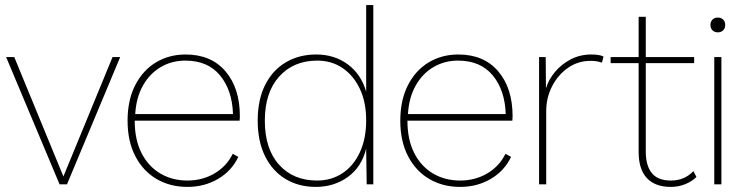

<svg xmlns="http://www.w3.org/2000/svg" viewBox="-20 -724 2923 754"><path d="M422 -500H452L243 0H214L4 -500H36L229 -31Z M716 10Q648 10 595 -21Q542 -52 511.5 -110.5Q481 -169 481 -250Q481 -331 511 -389.5Q541 -448 592.5 -479Q644 -510 709 -510Q809 -510 865.5 -444Q922 -378 922 -267Q922 -259 921 -250H503H509Q509 -176 535.5 -123.5Q562 -71 609 -43Q656 -15 716 -15Q775 -15 822.5 -43Q870 -71 894 -120L916 -108Q890 -53 836.5 -21.5Q783 10 716 10ZM511 -276H895Q892 -370 844 -428Q796 -486 708 -486Q655 -486 612 -461Q569 -436 542 -389Q515 -342 511 -276Z M1220 10Q1153 10 1101.5 -21Q1050 -52 1021 -110.5Q992 -169 992 -250Q992 -332 1021 -390Q1050 -448 1102 -479Q1154 -510 1222 -510Q1293 -510 1345.5 -471.5Q1398 -433 1418 -364V-704H1446V0H1420L1418 -140Q1400 -68 1346 -29Q1292 10 1220 10ZM1225 -15Q1281 -15 1324.5 -43.5Q1368 -72 1393 -125.5Q1418 -179 1418 -251Q1418 -323 1393 -375.5Q1368 -428 1325 -457Q1282 -486 1226 -486Q1133 -486 1076.5 -423.5Q1020 -361 1020 -250Q1020 -139 1076 -77Q1132 -15 1225 -15Z M1787 10Q1719 10 1666 -21Q1613 -52 1582.5 -110.5Q1552 -169 1552 -250Q1552 -331 1582 -389.5Q1612 -448 1663.5 -479Q1715 -510 1780 -510Q1880 -510 1936.5 -444Q1993 -378 1993 -267Q1993 -259 1992 -250H1574H1580Q1580 -176 1606.5 -123.5Q1633 -71 1680 -43Q1727 -15 1787 -15Q1846 -15 1893.5 -43Q1941 -71 1965 -120L1987 -108Q1961 -53 1907.5 -21.5Q1854 10 1787 10ZM1582 -276H1966Q1963 -370 1915 -428Q1867 -486 1779 -486Q1726 -486 1683 -461Q1640 -436 1613 -389Q1586 -342 1582 -276Z M2097 0V-500H2123L2124 -377Q2134 -411 2159.5 -441.5Q2185 -472 2221.5 -491Q2258 -510 2303 -510Q2317 -510 2330 -508Q2343 -506 2350 -502L2344 -478Q2335 -481 2325 -483Q2315 -485 2299 -485Q2250 -485 2210.5 -457.5Q2171 -430 2148 -385Q2125 -340 2125 -287V0Z M2703 -52 2715 -29Q2698 -12 2671.5 -1Q2645 10 2614 10Q2553 10 2520.5 -24.5Q2488 -59 2488 -127V-476H2378V-500H2488V-658H2516V-500H2706V-476H2516V-129Q2516 -74 2539.5 -44.5Q2563 -15 2615 -15Q2668 -15 2703 -52Z M2813 -500V0H2785V-500ZM2799 -655Q2812 -655 2820 -647Q2828 -639 2828 -626Q2828 -613 2820 -605Q2812 -597 2799 -597Q2786 -597 2778 -605Q2770 -613 2770 -626Q2770 -639 2778 -647Q2786 -655 2799 -655Z"/></svg>

Font: Prodigy Sans ExtraLight
Style: Regular
Weight: 200
Designer: Wei Huang
Foundry: Wei Huang
Version: Version 1.003; ttfautohint (v1.8.3)